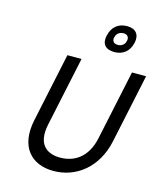

<svg xmlns="http://www.w3.org/2000/svg" viewBox="-134 -1023 950 1129"><g transform="rotate(15 341.0 -458.5)"><path d="M203 -670 114 -251C78 -81 164 9 299 9C434 9 557 -81 593 -251L682 -670H596L506 -246C481 -127 405 -77 317 -77C229 -77 174 -127 199 -246L289 -670ZM396 -840C385 -790 409 -759 464 -759C517 -759 554 -790 565 -840L566 -843C577 -894 552 -926 499 -926C444 -926 408 -894 397 -843ZM441 -841 442 -843C446 -865 465 -880 489 -880C513 -880 524 -865 520 -843L519 -841C515 -819 497 -805 473 -805C449 -805 437 -819 441 -841Z"/></g></svg>

Font: LT Wave Mono
Style: Italic
Weight: 400
Designer: Daniel Lyons
Version: Version 2.5 (Glyphs App)